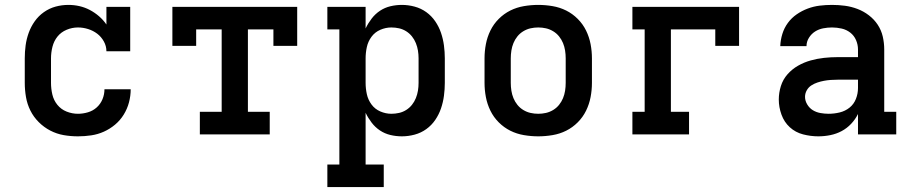

<svg xmlns="http://www.w3.org/2000/svg" viewBox="-20 -548 3715 783"><path d="M298 8Q268 8 239.5 3Q211 -2 185 -15.5Q159 -29 138 -50Q117 -71 104 -97Q91 -123 86 -152Q81 -181 81 -210V-310Q81 -337 84.5 -363Q88 -389 97 -414Q106 -439 121.5 -461Q137 -483 159 -498.5Q181 -514 206.5 -521Q232 -528 259 -528Q282 -528 304 -523Q326 -518 346 -507.5Q366 -497 383.5 -482Q401 -467 414 -448V-520H511V-339H414Q414 -360 403.5 -379Q393 -398 376.5 -410.5Q360 -423 339.5 -429.5Q319 -436 298 -436Q274 -436 251.5 -426.5Q229 -417 214.5 -399Q200 -381 194 -357.5Q188 -334 188 -310V-210Q188 -186 193.5 -162.5Q199 -139 214 -120.5Q229 -102 251.5 -93Q274 -84 298 -84Q318 -84 338.5 -90Q359 -96 374.5 -110Q390 -124 398 -143.5Q406 -163 406 -184H513Q513 -157 506 -130.5Q499 -104 484.5 -80.5Q470 -57 449 -39.5Q428 -22 403.5 -11Q379 0 352 4Q325 8 298 8Z M795 0V-92H884V-428H780V-361H683V-520H1192V-361H1095V-428H991V-92H1080V0Z M1315 215V123H1364V-428H1315V-520H1471V-432Q1481 -453 1495.5 -472Q1510 -491 1529.5 -504Q1549 -517 1572 -522.5Q1595 -528 1619 -528Q1645 -528 1671 -521Q1697 -514 1718.5 -498.5Q1740 -483 1755 -461Q1770 -439 1778.5 -414Q1787 -389 1790.5 -362.5Q1794 -336 1794 -310V-210Q1794 -184 1790.5 -157.5Q1787 -131 1778.5 -106Q1770 -81 1755 -59Q1740 -37 1718.5 -21.5Q1697 -6 1671 1Q1645 8 1619 8Q1595 8 1572 2.5Q1549 -3 1529.5 -16Q1510 -29 1495.5 -48Q1481 -67 1471 -88V123H1545V215ZM1576 -84Q1592 -84 1607.5 -87.5Q1623 -91 1636.5 -99.5Q1650 -108 1660 -120.5Q1670 -133 1676 -148Q1682 -163 1684.5 -178.5Q1687 -194 1687 -210V-310Q1687 -326 1684.5 -341.5Q1682 -357 1676 -372Q1670 -387 1660 -399.5Q1650 -412 1636.5 -420.5Q1623 -429 1607.5 -432.5Q1592 -436 1576 -436Q1553 -436 1531 -426.5Q1509 -417 1495 -398Q1481 -379 1476 -356Q1471 -333 1471 -310V-210Q1471 -187 1476 -164Q1481 -141 1495 -122Q1509 -103 1531 -93.5Q1553 -84 1576 -84Z M2175 8Q2146 8 2116.5 3Q2087 -2 2061 -15Q2035 -28 2014 -49Q1993 -70 1980 -96.5Q1967 -123 1961.5 -152Q1956 -181 1956 -210V-310Q1956 -339 1961.5 -368Q1967 -397 1980 -423.5Q1993 -450 2014 -471Q2035 -492 2061 -505Q2087 -518 2116.5 -523Q2146 -528 2175 -528Q2204 -528 2233.5 -523Q2263 -518 2289 -505Q2315 -492 2336 -471Q2357 -450 2370 -423.5Q2383 -397 2388.5 -368Q2394 -339 2394 -310V-210Q2394 -181 2388.5 -152Q2383 -123 2370 -96.5Q2357 -70 2336 -49Q2315 -28 2289 -15Q2263 -2 2233.5 3Q2204 8 2175 8ZM2175 -84Q2191 -84 2206.5 -87.5Q2222 -91 2236 -99.5Q2250 -108 2260 -120.5Q2270 -133 2276 -147.5Q2282 -162 2284.5 -178Q2287 -194 2287 -210V-310Q2287 -326 2284.5 -342Q2282 -358 2276 -372.5Q2270 -387 2260 -399.5Q2250 -412 2236 -420.5Q2222 -429 2206.5 -432.5Q2191 -436 2175 -436Q2159 -436 2143.5 -432.5Q2128 -429 2114 -420.5Q2100 -412 2090 -399.5Q2080 -387 2074 -372.5Q2068 -358 2065.5 -342Q2063 -326 2063 -310V-210Q2063 -194 2065.5 -178Q2068 -162 2074 -147.5Q2080 -133 2090 -120.5Q2100 -108 2114 -99.5Q2128 -91 2143.5 -87.5Q2159 -84 2175 -84Z M2559 0V-92H2609V-428H2559V-520H2994V-361H2897V-428H2716V-92H2790V0Z M3317 8Q3286 8 3255 0Q3224 -8 3201 -29Q3178 -50 3167 -80.5Q3156 -111 3156 -142Q3156 -170 3164.5 -197Q3173 -224 3191.5 -245Q3210 -266 3234.5 -280Q3259 -294 3286 -301.5Q3313 -309 3340.5 -312Q3368 -315 3396 -315H3479V-346Q3479 -366 3471 -384.5Q3463 -403 3447.5 -415Q3432 -427 3412.5 -431.5Q3393 -436 3373 -436Q3355 -436 3337 -432.5Q3319 -429 3304 -419.5Q3289 -410 3279 -394Q3269 -378 3269 -360H3162Q3163 -385 3170.5 -409.5Q3178 -434 3193 -454.5Q3208 -475 3229 -489.5Q3250 -504 3274 -513Q3298 -522 3323 -525Q3348 -528 3373 -528Q3400 -528 3426 -524.5Q3452 -521 3477 -511.5Q3502 -502 3523.5 -485.5Q3545 -469 3559.5 -447Q3574 -425 3580 -399Q3586 -373 3586 -346V-92H3635V0H3479V-83Q3468 -61 3451 -43Q3434 -25 3412.5 -13.5Q3391 -2 3366.5 3Q3342 8 3317 8ZM3359 -84Q3382 -84 3404.5 -89.5Q3427 -95 3444.5 -109Q3462 -123 3470.5 -144.5Q3479 -166 3479 -189V-223H3396Q3382 -223 3368 -222Q3354 -221 3340.5 -218.5Q3327 -216 3313.5 -211.5Q3300 -207 3288.5 -199.5Q3277 -192 3270 -179.5Q3263 -167 3263 -153Q3263 -137 3272 -122Q3281 -107 3295 -98.5Q3309 -90 3326 -87Q3343 -84 3359 -84Z"/></svg>

Font: Iosevka Etoile Semibold
Style: Regular
Weight: 600
Designer: Belleve Invis
Foundry: Belleve Invis
Version: Version 22.1.2; ttfautohint (v1.8.4)